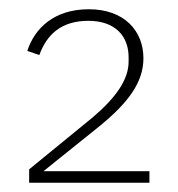

<svg xmlns="http://www.w3.org/2000/svg" viewBox="-20 -724 385 415"><path d="M303 -354H74L196 -452C257 -502 290 -546 290 -598C290 -657 249 -704 172 -704C97 -704 55 -663 39 -614L65 -605C81 -649 112 -679 171 -679C229 -679 258 -646 258 -600V-591C258 -553 232 -514 180 -470L43 -358V-329H303Z"/></svg>

Font: IBM Plex Thai Looped ExtraLight
Style: Regular
Weight: 200
Designer: Mike Abbink, Paul van der Laan, Pieter van Rosmalen, Ben Mitchell, Mark Frömberg
Foundry: Bold Monday
Version: Version 1.0